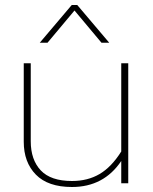

<svg xmlns="http://www.w3.org/2000/svg" viewBox="-20 -733 613 768"><path d="M417 -562H386L278 -691L170 -562H139L267 -713H289ZM465 -127V-480H493V0H465V-89Q395 15 268 15Q172 15 123.5 -34.5Q75 -84 75 -166V-480H103V-168Q103 -94 143 -51.5Q183 -9 268 -9Q331 -9 378.5 -37Q426 -65 465 -127Z"/></svg>

Font: Prompt Thin
Style: Regular
Weight: 100
Designer: Katatrad Team
Foundry: CadsonDemak
Version: Version 1.030